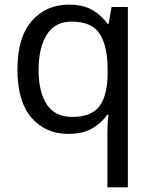

<svg xmlns="http://www.w3.org/2000/svg" viewBox="-20 -566 655 826"><path d="M442 11Q442 -7 443 -31Q444 -55 447 -72H441Q418 -38 377.5 -14Q337 10 273 10Q176 10 115.5 -59.5Q55 -129 55 -267Q55 -405 116.5 -475.5Q178 -546 276 -546Q339 -546 379 -522Q419 -498 443 -463H447L460 -536H530V240H442ZM290 -63Q373 -63 407.5 -108.5Q442 -154 443 -248V-266Q443 -368 409 -420.5Q375 -473 288 -473Q216 -473 181 -416.5Q146 -360 146 -265Q146 -170 181.5 -116.5Q217 -63 290 -63Z"/></svg>

Font: Noto Sans Gunjala Gondi Semibold
Style: Regular
Weight: 600
Designer: Ek Type
Foundry: Ek Type
Version: Version 1.004; ttfautohint (v1.8.4.7-5d5b)